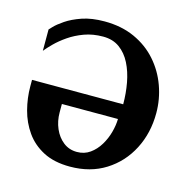

<svg xmlns="http://www.w3.org/2000/svg" viewBox="-104 -786 887 903"><g transform="rotate(15 339.5 -335.0)"><path d="M314 16.1Q237.3 16.1 184.3 -11.5Q131.3 -39.1 98.9 -85.2Q66.4 -131.3 51.8 -187.5Q37.1 -243.7 37.1 -300.8Q37.1 -308.6 37.1 -316.4Q37.1 -324.2 37.1 -332H481Q481 -385.3 471.7 -435.8Q462.4 -486.3 441.9 -526.9Q421.4 -567.4 388.4 -591.3Q355.5 -615.2 308.1 -615.2Q258.3 -615.2 217 -600.1Q175.8 -585 143.1 -562.5Q110.4 -540 87.2 -516.8Q64 -493.7 50.8 -477.1V-581.1Q50.8 -581.1 65.7 -596.9Q80.6 -612.8 111.1 -633.5Q141.6 -654.3 187.7 -670.2Q233.9 -686 295.9 -686Q378.9 -686 443.4 -656.7Q507.8 -627.4 552 -577.1Q596.2 -526.9 619.1 -463.4Q642.1 -399.9 642.1 -332Q642.1 -234.9 601.3 -155.8Q560.5 -76.7 486.8 -30.3Q413.1 16.1 314 16.1ZM328.1 -59.1Q364.3 -59.1 391.6 -78.6Q418.9 -98.1 437.5 -128.9Q456.1 -159.7 465.3 -194.1Q474.6 -228.5 475.1 -258.8H202.1V-217.8Q202.1 -175.8 217.8 -139.6Q233.4 -103.5 261.7 -81.3Q290 -59.1 328.1 -59.1Z"/></g></svg>

Font: Charis
Style: Bold
Weight: 700
Designer: Walt Agee, Miriam Martin, Annie Olsen, Victor Gaultney, Lorna Priest, Alan Ward, Bob Hallissy, Martin Hosken, Sharon Cor
Foundry: SIL Global
Version: Version 7.000